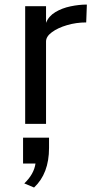

<svg xmlns="http://www.w3.org/2000/svg" viewBox="-20 -545 430 845"><path d="M90.8 -517.6H182.6V-444.3Q193.8 -473.6 223.4 -491.5Q252.9 -509.3 290.5 -517.1Q328.1 -524.9 362.3 -524.9L359.4 -446.3Q315.4 -446.3 274.9 -434.3Q234.4 -422.4 208.5 -403.3Q182.6 -384.3 182.6 -362.3V0H90.8ZM86.9 262.2Q129.4 221.7 136.2 174.8H81.5V61H195.8V106Q195.8 218.8 129.9 280.3Z"/></svg>

Font: Monda
Style: Regular
Weight: 400
Designer: Vernon Adams
Foundry: Vernon Adams
Version: Version 2.100; ttfautohint (v1.8.3)